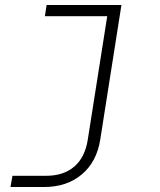

<svg xmlns="http://www.w3.org/2000/svg" viewBox="-20 -570 640 770"><path d="M22 180 30 135H165Q235 135 278 98Q321 61 332 -10L410 -505H160L167 -550H467L382 -10Q368 79 308 129.5Q248 180 157 180Z"/></svg>

Font: JetBrains Mono Extra Light
Style: Italic
Weight: 200
Italic angle: -9°
Monospace: yes
Designer: Philipp Nurullin, Konstantin Bulenkov
Foundry: JetBrains
Version: 2.002